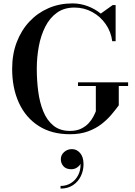

<svg xmlns="http://www.w3.org/2000/svg" viewBox="-20 -780 794 1130"><path d="M338 156.8Q338 132.4 357.2 115Q376.4 97.6 403.6 97.6Q431.6 97.6 451.6 120.8Q471.6 144 471.6 186.4Q471.6 224 455.6 257Q439.6 290 409.2 310Q378.8 330 336.4 330V314.4Q370.8 314.4 397.8 297.4Q424.8 280.4 440 251Q455.2 221.6 454 184Q447.6 196.4 433 206.2Q418.4 216 399.6 216Q369.2 216 353.6 198.6Q338 181.2 338 156.8ZM439 -295.5H734V-274H679V-160Q661 -135.5 636.5 -106.2Q612 -77 578.2 -50.5Q544.5 -24 498.5 -7Q452.5 10 391.5 10Q283.5 10 207.5 -38.8Q131.5 -87.5 91.5 -174.2Q51.5 -261 51.5 -375Q51.5 -460.5 78.2 -531Q105 -601.5 153 -652.8Q201 -704 265.5 -732Q330 -760 406.5 -760Q452.5 -760 495.5 -744Q538.5 -728 573 -700L643 -750H660.5V-537.5H640.5Q633.5 -593 602.2 -638Q571 -683 523 -709.2Q475 -735.5 418 -735.5Q357.5 -735.5 315.2 -705.2Q273 -675 246.8 -623.5Q220.5 -572 208.5 -507.5Q196.5 -443 196.5 -375Q196.5 -307 205 -241.8Q213.5 -176.5 235 -124Q256.5 -71.5 294.8 -40.5Q333 -9.5 391.5 -9.5Q430.5 -9.5 457.5 -22.8Q484.5 -36 502 -55.2Q519.5 -74.5 529.5 -93.8Q539.5 -113 544 -125V-274H439Z"/></svg>

Font: Bodoni* 11pt Medium
Style: Regular
Weight: 500
Version: Version 2.3